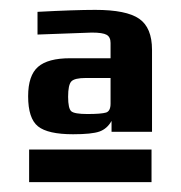

<svg xmlns="http://www.w3.org/2000/svg" viewBox="-20 -679 367 389"><path d="M37 -484Q37 -526 57 -543.5Q77 -561 122 -561H204V-592Q204 -604 196 -608.5Q188 -613 166 -613L56 -609V-655Q131 -659 173 -659Q236 -659 262 -641Q288 -623 288 -578V-412H206V-434Q197 -418 181.5 -412.5Q166 -407 128 -407Q77 -407 57 -423Q37 -439 37 -484ZM195 -451Q204 -454 204 -469V-521H154Q131 -521 124.5 -514Q118 -507 118 -483Q118 -459 124.5 -453.5Q131 -448 157 -448Q185 -448 195 -451ZM39 -376H287V-310H39Z"/></svg>

Font: Play
Style: Bold
Weight: 700
Designer: Jonas Hecksher (Cyrillic expansion: Cyreal)
Foundry: Jonas Hecksher, Playtype, e-types AS
Version: Version 2.101; ttfautohint (v1.5.65-e2d9)